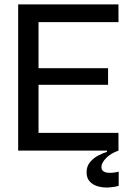

<svg xmlns="http://www.w3.org/2000/svg" viewBox="-20 -680 585 867"><path d="M62 0V-660H154V0ZM111 0V-80H515V0ZM111 -297V-372H468V-297ZM111 -580V-660H515V-580ZM516 159Q497 165 472 166.5Q447 168 424 162Q401 156 386 140.5Q371 125 371 98Q371 70 387.5 51Q404 32 426 21Q448 10 463 6V-7H515V0Q479 13 458.5 34.5Q438 56 438 74Q438 87 446.5 93Q455 99 467 100Q479 101 492.5 99.5Q506 98 516 95Z"/></svg>

Font: Bricolage Grotesque 72pt
Style: Regular
Weight: 400
Version: Version 1.001;gftools[0.9.33.dev8+g029e19f]